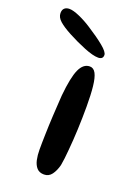

<svg xmlns="http://www.w3.org/2000/svg" viewBox="-186 -677 536 754"><g transform="rotate(20 82.5 -300.0)"><path d="M97.5 22.5Q78 22.5 67.2 10.5Q56.5 -1.5 52.2 -21Q48 -40.5 48 -63.5Q48 -76 48.2 -92Q48.5 -108 49 -126.5Q49.5 -145 50.2 -165Q51 -185 52.2 -206.5Q53.5 -228 54.8 -249.8Q56 -271.5 57.5 -293Q65 -371 80.2 -404.5Q95.5 -438 122.5 -438Q138.5 -438 147.5 -421Q156.5 -404 160.2 -370Q164 -336 164 -285Q164 -261.5 163.5 -237.5Q163 -213.5 162 -190Q161 -166.5 159.5 -144.5Q158 -122.5 156.2 -102.5Q154.5 -82.5 152.5 -65.2Q150.5 -48 148 -35Q141.5 -10 129.5 6.2Q117.5 22.5 97.5 22.5ZM140.5 -481.5Q119 -481.5 81.8 -496.5Q44.5 -511.5 8 -531Q-24 -548 -41 -563Q-58 -578 -58 -595.5Q-58 -609.5 -50.5 -616.2Q-43 -623 -30 -623Q-14 -623 12.8 -611.2Q39.5 -599.5 65.5 -582.5Q107 -556 133.8 -534Q160.5 -512 160.5 -499.5Q160.5 -490 155.2 -485.8Q150 -481.5 140.5 -481.5Z"/></g></svg>

Font: Gluten Light
Style: Regular
Weight: 300
Designer: Tyler Finck
Foundry: Etcetera Type Company
Version: Version 1.300